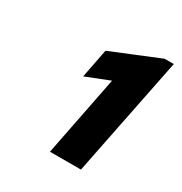

<svg xmlns="http://www.w3.org/2000/svg" viewBox="-115 -977 589 621"><g transform="rotate(30 180.0 -667.0)"><path d="M213.9 -743.2 126 -708.5 147 -816.4 325.7 -889.6H359.9L270.5 -443.8H154.8Z"/></g></svg>

Font: Reddit Sans Fudge ExBold Italic
Style: Regular
Weight: 800
Italic angle: -11.25°
Designer: Stephen Hutchings
Version: Version 1.013